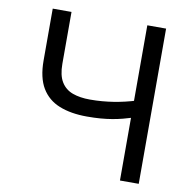

<svg xmlns="http://www.w3.org/2000/svg" viewBox="-81 -807 876 886"><g transform="rotate(10 357.0 -363.5)"><path d="M95.2 -727.3H183.2V-484.4Q183.2 -430.4 202.1 -399.7Q220.9 -369 255.3 -356.4Q289.8 -343.8 336.6 -343.8Q366.1 -343.8 393.8 -346.1Q421.5 -348.4 448 -352.6Q474.4 -356.9 499.8 -362.9Q525.2 -369 549.7 -376.4V-296.9Q525.9 -289.4 502.7 -283.4Q479.4 -277.3 454.4 -273.1Q429.3 -268.8 400.6 -266.5Q371.8 -264.2 336.6 -264.2Q261.4 -264.2 207.2 -285.9Q153.1 -307.5 124.1 -355.8Q95.2 -404.1 95.2 -484.4ZM538.4 -727.3H626.4V0H538.4Z"/></g></svg>

Font: InterMG
Style: Regular
Weight: 400
Designer: Rasmus Andersson
Foundry: rsms
Version: Version 3.019;December 26, 2023;FontCreator 15.0.0.2955 64-b